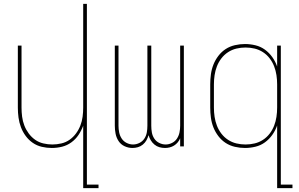

<svg xmlns="http://www.w3.org/2000/svg" viewBox="-20 -755 1540 990"><path d="M409 215V-107Q400 -82 385 -59.5Q370 -37 348 -21Q326 -5 300 1.5Q274 8 247 8Q221 8 195.5 2Q170 -4 149 -18.5Q128 -33 112.5 -54Q97 -75 88 -99Q79 -123 75.5 -148.5Q72 -174 72 -200V-520H91V-200Q91 -177 94 -153.5Q97 -130 105.5 -108Q114 -86 128 -67Q142 -48 161 -34.5Q180 -21 203.5 -15.5Q227 -10 250 -10Q273 -10 296.5 -15.5Q320 -21 339 -34.5Q358 -48 372 -67Q386 -86 394.5 -108Q403 -130 406 -153.5Q409 -177 409 -200V-735H428V197H488V215Z M663 8Q642 8 622.5 -1Q603 -10 591.5 -27.5Q580 -45 576 -65.5Q572 -86 572 -107V-520H591V-107Q591 -89 594.5 -72Q598 -55 607.5 -40.5Q617 -26 633 -18Q649 -10 666 -10Q683 -10 699 -18Q715 -26 724.5 -40.5Q734 -55 737 -72Q740 -89 740 -107V-520H760V-107Q760 -89 763 -72Q766 -55 775.5 -40.5Q785 -26 801 -18Q817 -10 834 -10Q851 -10 867 -18Q883 -26 892.5 -40.5Q902 -55 905.5 -72Q909 -89 909 -107V-520H928V0H909V-42Q904 -30 896 -20.5Q888 -11 877.5 -4.5Q867 2 855 5Q843 8 831 8Q816 8 802 4Q788 0 776.5 -9.5Q765 -19 757.5 -31.5Q750 -44 746 -58Q742 -44 735 -31.5Q728 -19 716.5 -9.5Q705 0 691 4Q677 8 663 8Z M1246 -10Q1270 -10 1293 -15.5Q1316 -21 1336 -34Q1356 -47 1370.5 -66Q1385 -85 1393.5 -107Q1402 -129 1405.5 -152.5Q1409 -176 1409 -200V-320Q1409 -344 1405.5 -367.5Q1402 -391 1393.5 -413Q1385 -435 1370.5 -454Q1356 -473 1336 -486Q1316 -499 1293 -504.5Q1270 -510 1246 -510Q1222 -510 1199 -504.5Q1176 -499 1156 -486Q1136 -473 1121.5 -454Q1107 -435 1098.5 -413Q1090 -391 1086.5 -367.5Q1083 -344 1083 -320V-200Q1083 -176 1086.5 -152.5Q1090 -129 1098.5 -107Q1107 -85 1121.5 -66Q1136 -47 1156 -34Q1176 -21 1199 -15.5Q1222 -10 1246 -10ZM1409 215V-108Q1400 -82 1384 -59.5Q1368 -37 1346 -21Q1324 -5 1297 1.5Q1270 8 1243 8Q1217 8 1191 2Q1165 -4 1143.5 -18Q1122 -32 1106 -53Q1090 -74 1080.5 -98Q1071 -122 1067.5 -148Q1064 -174 1064 -200V-320Q1064 -346 1067.5 -372Q1071 -398 1080.5 -422Q1090 -446 1106 -467Q1122 -488 1143.5 -502Q1165 -516 1191 -522Q1217 -528 1243 -528Q1270 -528 1297 -521.5Q1324 -515 1346 -499Q1368 -483 1384 -460.5Q1400 -438 1409 -412V-520H1428V197H1488V215Z"/></svg>

Font: Iosevka Term Curly Thin
Style: Regular
Weight: 100
Designer: Belleve Invis
Foundry: Belleve Invis
Version: Version 32.3.0